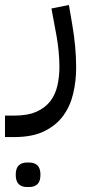

<svg xmlns="http://www.w3.org/2000/svg" viewBox="-80 -309 365 769"><path d="M27 440Q7 440 -5 428.5Q-17 417 -17 391Q-17 365 -5 353.5Q7 342 27 342H38Q58 342 70 353.5Q82 365 82 391Q82 417 70 428.5Q58 440 38 440ZM-60 154H-23Q32 154 67 138Q102 122 122 95.5Q142 69 150 33.5Q158 -2 158 -41Q158 -70 155 -101.5Q152 -133 147 -162L126 -275L196 -289L209 -213Q225 -121 225 -39Q225 16 213 66.5Q201 117 172.5 155.5Q144 194 96.5 217Q49 240 -23 240H-60Z"/></svg>

Font: IBM Plex Sans Arabic
Style: Regular
Weight: 400
Designer: Mike Abbink, Paul van der Laan, Pieter van Rosmalen, Wael Morcos, Khajak Apelian
Foundry: Bold Monday
Version: Version 1.005